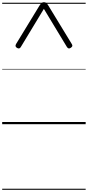

<svg xmlns="http://www.w3.org/2000/svg" viewBox="-20 -1135 803 1755"><path d="M127 -733 341 -1084Q352 -1100 360 -1107.5Q368 -1115 381 -1115Q396 -1115 404 -1107.5Q412 -1100 422 -1084L636 -733Q643 -722 641 -714Q639 -706 627 -698Q615 -690 607 -692.5Q599 -695 592 -705L381 -1054L170 -705Q164 -695 155.5 -692.5Q147 -690 134 -698Q123 -706 122 -714Q121 -722 127 -733ZM0 590H763V600H0ZM0 -20H763V0H0ZM0 -505H763V-500H0ZM0 -1110H763V-1100H0Z"/></svg>

Font: Playwrite FR Moderne Guides
Style: Regular
Weight: 400
Designer: Veronika Burian, José Scaglione
Foundry: TypeTogether
Version: Version 1.003